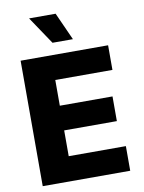

<svg xmlns="http://www.w3.org/2000/svg" viewBox="-102 -1026 820 1096"><g transform="rotate(-10 308.5 -478.5)"><path d="M55 -727.3H562.1V-584.5H230.8V-435.4H536.2V-292.3H230.8V-142.8H562.1V0H55ZM144.5 -956.7H298.3L370.4 -796.5H252.1Z"/></g></svg>

Font: Inter P Extra Bold
Style: Regular
Weight: 800
Designer: Rasmus Andersson
Foundry: rsms
Version: Version 3.018;git-588b23468